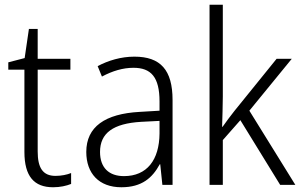

<svg xmlns="http://www.w3.org/2000/svg" viewBox="-20 -780 1269 810"><path d="M214 -38C160 -38 139 -73 139 -141V-486H277V-532H139V-658H102L84 -535L15 -517V-486H83V-139C83 -36 124 10 204 10C234 10 260 4 280 -4V-50C263 -43 239 -38 214 -38Z M547 -541C491 -541 437 -525 392 -501L410 -457C455 -481 499 -494 543 -494C617 -494 653 -455 653 -352V-313L569 -308C423 -300 344 -245 344 -139C344 -49 397 10 492 10C579 10 623 -30 654 -87H656L665 0H708V-358C708 -485 657 -541 547 -541ZM575 -266 653 -270V-217C652 -105 600 -37 503 -37C440 -37 402 -72 402 -139C402 -219 458 -259 575 -266Z M920 -373V-760H864V0H920V-189L994 -273L1162 0H1226L1032 -313L1211 -532H1147L969 -312C952 -291 934 -266 919 -245H917C918 -288 920 -331 920 -373Z"/></svg>

Font: Noto Sans Khmer SemiCondensed Light
Style: Regular
Weight: 300
Width: 4
Designer: Danh Hong and the Monotype Design Team
Foundry: Monotype Imaging Inc.
Version: Version 2.004